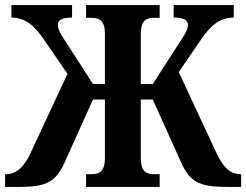

<svg xmlns="http://www.w3.org/2000/svg" viewBox="-20 -734 967 754"><path d="M0 0H55C168 0 201 -22 236 -101L345 -343H392V-112C392 -62 370 -50 342 -50H318V0H607V-50H583C554 -50 533 -62 533 -112V-343H580L689 -101C724 -22 757 0 871 0H927V-50H922C889 -50 858 -72 830 -133L682 -451L769 -578C807 -634 843 -665 898 -665V-714H662V-665C700 -665 718 -656 718 -636C718 -617 705 -597 674 -550L580 -404H533V-602C533 -652 554 -664 583 -664H607V-714H318V-664H342C370 -664 392 -652 392 -603V-404H345L251 -550C220 -597 207 -617 207 -636C207 -656 225 -665 263 -665V-714H25V-665C79 -665 115 -634 153 -578L245 -444L100 -133C72 -72 39 -50 5 -50H0Z"/></svg>

Font: Noto Serif Condensed
Style: Bold
Weight: 700
Width: 3
Designer: Monotype Design Team
Foundry: Monotype Imaging Inc.
Version: Version 2.015